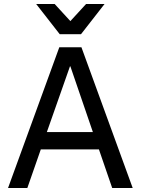

<svg xmlns="http://www.w3.org/2000/svg" viewBox="-20 -935 700 955"><path d="M275 -700H385L640 0H538L472 -192H183L116 0H20ZM442 -278 330 -605H328L213 -278ZM160 -915H252L330 -830L408 -915H500L383 -765H277Z"/></svg>

Font: PT Root UI Medium
Style: Regular
Weight: 500
Designer: Vitaly Kuzmin
Foundry: ParaType Ltd.
Version: Version 2.001G